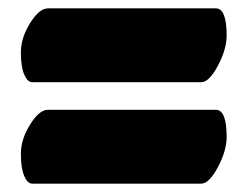

<svg xmlns="http://www.w3.org/2000/svg" viewBox="-20 -514 593 460"><path d="M462 -317H57Q46 -317 38 -335.5Q30 -354 30 -388.5Q30 -423 52 -458.5Q74 -494 95 -494H497Q523 -494 523 -429Q523 -396 502 -356.5Q481 -317 462 -317ZM462 -74H57Q46 -74 38 -92.5Q30 -111 30 -145.5Q30 -180 52 -215.5Q74 -251 95 -251H497Q523 -251 523 -186Q523 -153 502 -113.5Q481 -74 462 -74Z"/></svg>

Font: Titan One
Style: Regular
Weight: 400
Designer: Rodrigo Fuenzalida
Foundry: Rodrigo Fuenzalida
Version: Version 1.001